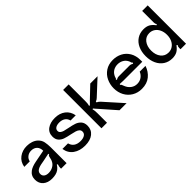

<svg xmlns="http://www.w3.org/2000/svg" viewBox="133 -1727 2702 2702"><g transform="rotate(-45 1483.5 -376.0)"><path d="M43 -151Q43 -228 103 -272Q148 -305 232 -321L414 -356Q414 -412 383 -445Q350 -478 295 -478Q250 -478 216.5 -452.5Q183 -427 174 -384H65Q79 -472 144 -520Q209 -568 296 -568Q345 -568 388.5 -553.5Q432 -539 462 -511Q502 -474 512.5 -424Q523 -374 523 -309V0H413V-21Q413 -42 425 -76L411 -83Q389 -45 354 -21Q308 11 225 11Q143 11 93 -32.5Q43 -76 43 -151ZM327 -98Q368 -118 388 -153Q399 -172 404 -188.5Q409 -205 415 -233Q418 -246 423 -252.5Q428 -259 437 -260L434 -276L318 -252L258 -241Q200 -229 174 -205Q153 -184 153 -154Q153 -119 178.5 -99.5Q204 -80 247 -80Q291 -80 327 -98Z M623 -183H734Q746 -134 783.5 -107Q821 -80 883 -80Q934 -80 965 -99.5Q996 -119 996 -155Q996 -183 977 -199.5Q958 -216 929 -225Q900 -234 852 -244Q786 -257 745 -271Q704 -285 675 -317Q646 -349 646 -405Q646 -484 705 -526Q764 -568 855 -568Q949 -568 1012 -519.5Q1075 -471 1090 -385H987Q975 -432 940 -455Q905 -478 855 -478Q807 -478 780 -460Q753 -442 753 -411Q753 -386 771 -371.5Q789 -357 815.5 -349Q842 -341 890 -332Q958 -319 1001 -304.5Q1044 -290 1074.5 -256.5Q1105 -223 1105 -164Q1105 -84 1046 -36.5Q987 11 883 11Q778 11 707.5 -39.5Q637 -90 623 -183Z M1217 0V-763H1327V-435Q1327 -411 1325.5 -392Q1324 -373 1317 -348L1329 -342Q1359 -374 1380 -394L1551 -557H1696L1472 -349Q1453 -330 1426 -321V-307Q1452 -295 1472 -274L1717 0H1576L1380 -223Q1374 -229 1348 -259Q1344 -265 1339 -270.5Q1334 -276 1329 -282L1317 -277Q1324 -250 1325.5 -229.5Q1327 -209 1327 -182V0Z M1736 -276Q1736 -352 1767.5 -419Q1799 -486 1861 -527Q1923 -568 2010 -568Q2084 -568 2146.5 -536Q2209 -504 2247 -440.5Q2285 -377 2285 -286V-256H1909Q1860 -256 1839 -259L1835 -243Q1844 -241 1847.5 -235.5Q1851 -230 1855 -219Q1857 -211 1864 -196Q1884 -145 1924 -115Q1964 -85 2015 -85Q2068 -85 2106 -112.5Q2144 -140 2161 -183H2276Q2248 -97 2181.5 -43Q2115 11 2013 11Q1932 11 1869 -26.5Q1806 -64 1771 -129.5Q1736 -195 1736 -276ZM1853 -328Q1867 -337 1879 -341Q1891 -345 1906 -345H2117Q2134 -345 2146.5 -341Q2159 -337 2174 -328L2184 -341Q2175 -347 2172 -351.5Q2169 -356 2167 -364Q2165 -378 2154 -398Q2134 -436 2096.5 -456.5Q2059 -477 2014 -477Q1967 -477 1931 -456.5Q1895 -436 1874 -398Q1865 -383 1860 -364Q1858 -356 1855.5 -351Q1853 -346 1844 -341Z M2374 -278Q2374 -363 2404.5 -429Q2435 -495 2491 -531.5Q2547 -568 2620 -568Q2677 -568 2715.5 -547Q2754 -526 2790 -477L2804 -486Q2790 -504 2790 -530V-763H2900V0H2790V-27Q2790 -42 2793 -51.5Q2796 -61 2804 -71L2790 -81Q2754 -31 2715.5 -10Q2677 11 2620 11Q2547 11 2491 -25.5Q2435 -62 2404.5 -128Q2374 -194 2374 -278ZM2800 -278Q2800 -334 2779.5 -378.5Q2759 -423 2722.5 -447.5Q2686 -472 2640 -472Q2569 -472 2526.5 -417.5Q2484 -363 2484 -278Q2484 -193 2526.5 -139Q2569 -85 2640 -85Q2686 -85 2722.5 -109.5Q2759 -134 2779.5 -178Q2800 -222 2800 -278Z"/></g></svg>

Font: Open Sauce Sans Medium
Style: Regular
Weight: 500
Designer: Alfredo Marco Pradil
Foundry: Creative Sauce Fz LLC
Version: Version 1.477